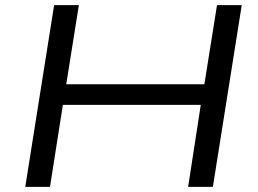

<svg xmlns="http://www.w3.org/2000/svg" viewBox="-20 -725 1001 745"><path d="M78 0 190 -705H286L237 -398H773L822 -705H918L806 0H710L759 -318H224L174 0Z"/></svg>

Font: Nunito Sans 10pt Expanded
Style: Italic
Weight: 400
Width: 7
Italic angle: -9°
Designer: Vernon Adams
Foundry: Vernon Adams
Version: Version 3.101;gftools[0.9.27]